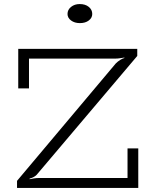

<svg xmlns="http://www.w3.org/2000/svg" viewBox="-20 -927 761 947"><path d="M64 0V-35L551 -614Q561 -624 573 -631.5Q585 -639 594 -641L593 -643Q585 -642 573 -640Q561 -638 549 -638H123V-491H70V-686H657V-651L166 -71Q158 -60 146 -54Q134 -48 126 -46V-43Q134 -45 147 -47Q160 -49 171 -49H609V-195H662V0ZM374 -813Q348 -813 330.5 -826Q313 -839 313 -858Q313 -879 330.5 -893Q348 -907 373 -907Q401 -907 418 -893Q435 -879 435 -858Q435 -839 418 -826Q401 -813 374 -813Z"/></svg>

Font: BioRhyme Light
Style: Regular
Weight: 300
Designer: Aoife Mooney
Foundry: Aoife Mooney Type
Version: Version 1.600;gftools[0.9.33]